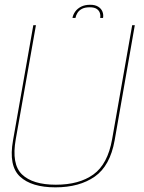

<svg xmlns="http://www.w3.org/2000/svg" viewBox="-20 -780 605 804"><path d="M212 4.5Q312.5 4.5 376.8 -40.5Q441 -85.5 460 -192L544.5 -674.5H533.5L449.5 -197Q431 -92.5 371.2 -49.5Q311.5 -6.5 214 -6.5Q117 -6.5 72.2 -49.5Q27.5 -92.5 46 -197L130.5 -674.5H119.5L34.5 -192Q15.5 -85.5 63.8 -40.5Q112 4.5 212 4.5ZM358 -760Q335.5 -760 320 -752.2Q304.5 -744.5 295.2 -731.8Q286 -719 283.5 -705H296Q298 -716 304.5 -726.2Q311 -736.5 323.2 -743Q335.5 -749.5 356 -749.5Q374.5 -749.5 384.5 -743Q394.5 -736.5 398 -726.2Q401.5 -716 399.5 -705H411.5Q414 -719 408.8 -731.8Q403.5 -744.5 390.8 -752.2Q378 -760 358 -760Z"/></svg>

Font: Anybody Thin Thin
Style: Italic
Weight: 250
Italic angle: -10°
Version: Version 1.113;gftools[0.9.25]